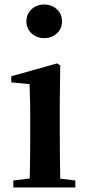

<svg xmlns="http://www.w3.org/2000/svg" viewBox="-20 -831 386 851"><path d="M120 -683Q97 -704 97 -736Q97 -769 120 -790Q143 -811 176 -811Q209 -811 232 -790Q255 -769 255 -736Q255 -704 232 -683Q209 -662 176 -662Q143 -662 120 -683ZM314 -31V0H39V-31L112 -40Q114 -154 114 -235V-306Q114 -383 111 -458L30 -466V-493L233 -550L247 -541L245 -385V-235Q245 -153 247 -39Z"/></svg>

Font: Source Han Serif JP
Style: Bold
Weight: 700
Designer: Ryoko NISHIZUKA  (kana & ideographs); Frank Grießhammer (Latin, Greek & Cyrillic); Wenlong ZHANG  (bopomofo); Sandoll Co
Foundry: Adobe Systems Incorporated
Version: Version 1.000;PS 1;hotconv 16.6.53;makeotf.lib2.5.65590